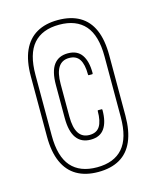

<svg xmlns="http://www.w3.org/2000/svg" viewBox="-97 -678 612 752"><g transform="rotate(-15 209.0 -302.0)"><path d="M209 6Q158 6 122.5 -14.5Q87 -35 68.5 -76.5Q50 -118 50 -180V-424Q50 -487 68.5 -528Q87 -569 122.5 -589.5Q158 -610 209 -610Q261 -610 296.5 -589.5Q332 -569 350 -528Q368 -487 368 -424V-180Q368 -118 350 -76.5Q332 -35 296.5 -14.5Q261 6 209 6ZM209 -13Q278 -13 313.5 -53.5Q349 -94 349 -179V-425Q349 -510 313.5 -550.5Q278 -591 209 -591Q140 -591 104.5 -550.5Q69 -510 69 -425V-179Q69 -94 104.5 -53.5Q140 -13 209 -13ZM213 -124Q175 -124 155.5 -151Q136 -178 136 -232V-366Q136 -421 155.5 -447.5Q175 -474 213 -474Q251 -474 269 -448Q287 -422 287 -375Q287 -373 286.5 -371.5Q286 -370 284 -370H270Q268 -370 268 -374Q268 -414 255 -434.5Q242 -455 213 -455Q155 -455 155 -365V-233Q155 -143 213 -143Q242 -143 255 -163.5Q268 -184 268 -225Q268 -228 270 -228H284Q286 -228 286.5 -227Q287 -226 287 -224Q287 -176 269 -150Q251 -124 213 -124Z"/></g></svg>

Font: Sofia Sans Extra Condensed Thin
Style: Regular
Weight: 250
Version: Version 4.100